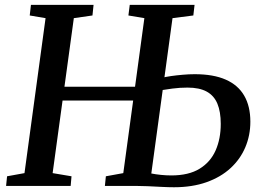

<svg xmlns="http://www.w3.org/2000/svg" viewBox="-20 -763 1075 788"><path d="M5 0 9 -39.5 80.5 -52.5 167 -688.5 102 -699.5 107 -743H364L359.5 -699.5L283 -688.5L196 -52.5L273.5 -39.5L270 0ZM221 -350.5V-407H583V-350.5ZM694 5.5Q671.5 5.5 642.8 4Q614 2.5 586 1.2Q558 0 536.5 0H410.5L414.5 -39.5L486 -52.5L572.5 -688.5L507 -699.5L512.5 -743H778.5L773.5 -699.5L688 -688.5L601 -51Q618.5 -47.5 640.8 -45.2Q663 -43 683 -43Q754.5 -43 799.2 -70.5Q844 -98 865 -145.8Q886 -193.5 886 -254.5Q886 -304.5 872.2 -337.5Q858.5 -370.5 828.5 -387Q798.5 -403.5 749.5 -403.5Q718 -403.5 687.5 -399.5Q657 -395.5 636.5 -392L642 -443Q659 -447.5 681.8 -450.8Q704.5 -454 729.8 -456.2Q755 -458.5 779 -458.5Q856 -458.5 906.5 -436.2Q957 -414 982.2 -370.5Q1007.5 -327 1007.5 -263.5Q1007.5 -207.5 986.8 -158.5Q966 -109.5 926 -72.8Q886 -36 827.5 -15.2Q769 5.5 694 5.5Z"/></svg>

Font: Merriweather 28pt Medium
Style: Italic
Weight: 500
Italic angle: -7.8°
Version: Version 2.101